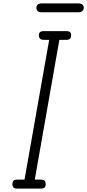

<svg xmlns="http://www.w3.org/2000/svg" viewBox="-20 -1112 514 1132"><path d="M82.5 0Q64.5 0 58.8 -7.2Q53 -14.5 53 -26Q53 -38.5 58.8 -45.8Q64.5 -53 82.5 -53H124.5L270 -877H240Q221.5 -877 215.2 -884.8Q209 -892.5 209 -903.5Q209 -915 215 -921.8Q221 -928.5 240 -928.5H370Q388.5 -928.5 394 -921.8Q399.5 -915 399.5 -903.5Q399.5 -892.5 393.8 -884.8Q388 -877 370 -877H330L185 -53H218.5Q237.5 -53 243.5 -45.8Q249.5 -38.5 249.5 -26Q249.5 -14.5 243.5 -7.2Q237.5 0 218.5 0ZM227.5 -1039.5Q209 -1039.5 201.8 -1047.2Q194.5 -1055 194.5 -1066Q194.5 -1077 201.8 -1084.5Q209 -1092 227.5 -1092H441Q459 -1092 466.5 -1084.5Q474 -1077 474 -1066Q474 -1055.5 466.2 -1047.5Q458.5 -1039.5 441 -1039.5Z"/></svg>

Font: Edu AU VIC WA NT Hand
Style: Regular
Weight: 400
Designer: Tina and Corey Anderson, Eben Sorkin, Mirko Velimirovic
Foundry: Google for Education
Version: Version 1.001